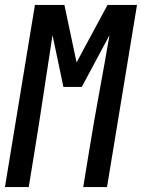

<svg xmlns="http://www.w3.org/2000/svg" viewBox="-32 -755 573 775"><path d="M-12 0 109 -735H228L277 -503L402 -735H521L400 0H304L328 -147Q347 -264 368.5 -380.5Q390 -497 410 -613L298 -404H224L180 -613Q162 -497 144.5 -380.5Q127 -264 108 -147L84 0Z"/></svg>

Font: Iosevka Semibold
Style: Italic
Weight: 600
Italic angle: -9°
Monospace: yes
Designer: Belleve Invis
Foundry: Belleve Invis
Version: Version 32.5.0; ttfautohint (v1.8.4)